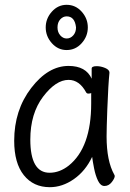

<svg xmlns="http://www.w3.org/2000/svg" viewBox="-20 -760 540 798"><path d="M187 18Q119 18 79 -32Q39 -82 39 -175Q39 -302 109.5 -394Q180 -486 265 -486Q337 -486 361 -433V-475Q361 -485 382 -485Q399 -485 417 -477.5Q435 -470 435 -458Q430 -411 426 -306Q423 -225 423 -193Q423 -91 455 -34L457 -29Q457 -19 444.5 -3Q432 13 414 13Q398 13 387.5 -8.5Q377 -30 371 -60.5Q365 -91 363 -108Q335 -49 287 -15.5Q239 18 187 18ZM186 -42Q228 -42 266 -72Q359 -147 359 -330V-374Q357 -371 347 -371Q341 -371 338 -376Q310 -428 265 -428Q212 -428 159 -358Q106 -288 106 -180Q106 -42 186 -42ZM257 -552Q221 -552 195.5 -580.5Q170 -609 170 -646Q170 -683 195.5 -711.5Q221 -740 257 -740Q294 -740 319.5 -711.5Q345 -683 345 -646Q345 -609 319.5 -580.5Q294 -552 257 -552ZM257 -600Q273 -600 284.5 -613Q296 -626 296 -646Q291 -692 257 -692Q242 -692 230.5 -679.5Q219 -667 219 -646Q219 -626 230.5 -613Q242 -600 257 -600Z"/></svg>

Font: LXGW WenKai Mono Lite
Style: Regular
Weight: 400
Monospace: yes
Designer: LXGW / Fontworks Inc.
Foundry: LXGW / Fontworks Inc.
Version: Version 1.520; June 14, 2025